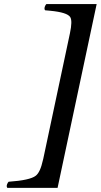

<svg xmlns="http://www.w3.org/2000/svg" viewBox="-20 -721 491 936"><path d="M451.2 -701.2 260.7 194.8H15.6Q8.8 186 18.1 169.9Q20.5 166.5 22 165Q126.5 157.7 154.3 135.7Q176.3 118.7 189 60.5Q189.9 56.6 190.9 53.2L320.8 -558.1Q334 -619.6 322.3 -637.7Q307.6 -660.6 225.6 -668.5Q213.4 -669.4 199.7 -670.9Q192.9 -679.7 202.1 -696.3Q204.6 -699.7 206.1 -701.2Z"/></svg>

Font: Linux Libertine Slanted O
Style: Bold Slanted
Weight: 700
Designer: Philipp H. Poll
Foundry: Philipp H. Poll
Version: Version 5.0.0